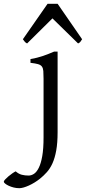

<svg xmlns="http://www.w3.org/2000/svg" viewBox="-137 -738 449 1002"><path d="M163.6 -48.3Q163.6 7.8 156.5 47.1Q149.4 86.4 137 114Q124.5 141.6 107.4 160.6Q90.3 179.7 70.8 195.3Q57.6 205.6 43 214.6Q28.3 223.6 13.7 230.2Q-1 236.8 -13.9 240.5Q-26.9 244.1 -36.1 244.1Q-51.3 244.1 -65.7 240.5Q-80.1 236.8 -91.6 231.4Q-103 226.1 -110.1 220.2Q-117.2 214.4 -117.2 210.4Q-117.2 206.1 -110.1 198.5Q-103 190.9 -93.3 182.6Q-83.5 174.3 -73 167Q-62.5 159.7 -55.2 156.2Q-39.6 169.9 -22.9 174.1Q-6.3 178.2 12.2 178.2Q26.4 178.2 40.3 169.2Q54.2 160.2 65.4 137.7Q76.7 115.2 83.5 76.7Q90.3 38.1 90.3 -21V-327.1Q90.3 -352.1 89.1 -367.2Q87.9 -382.3 81.5 -390.9Q75.2 -399.4 61.3 -403.3Q47.4 -407.2 22 -410.2V-429.7Q42.5 -433.1 58.3 -437.5Q74.2 -441.9 88.6 -446.5Q103 -451.2 116.5 -456.8Q129.9 -462.4 145.5 -468.8H163.6ZM291.5 -533.2Q285.6 -523.9 282.2 -519.5Q278.8 -515.1 270.5 -511.2L136.7 -642.1L4.4 -511.2Q0.5 -513.2 -2.2 -515.1Q-4.9 -517.1 -7.1 -519.5Q-9.3 -522 -11.7 -525.4Q-14.2 -528.8 -17.6 -533.2L111.3 -718.3H163.6Z"/></svg>

Font: Noto Serif Devanagari
Style: Bold
Weight: 700
Designer: Monotype Design Team
Foundry: Monotype Imaging Inc.
Version: Version 1.01